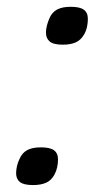

<svg xmlns="http://www.w3.org/2000/svg" viewBox="-20 -532 306 559"><path d="M148.9 -67.9Q148.9 -56.6 146.5 -45.2Q144 -33.7 138.2 -22.9Q128.9 -6.3 113.8 0.2Q98.6 6.8 76.2 6.8Q48.8 6.8 37.8 -2.2Q26.9 -11.2 26.9 -27.8Q26.9 -37.6 29.5 -48.8Q32.2 -60.1 37.1 -69.8Q44.4 -86.9 59.3 -95Q74.2 -103 99.1 -103Q125.5 -103 137.2 -94.5Q148.9 -85.9 148.9 -67.9ZM235.8 -477.1Q235.8 -465.8 233.4 -454.1Q231 -442.4 225.1 -432.1Q215.8 -415.5 200.7 -408.7Q185.5 -401.9 163.1 -401.9Q135.7 -401.9 124.8 -411.1Q113.8 -420.4 113.8 -437Q113.8 -446.8 116.7 -458Q119.6 -469.2 124 -479Q131.3 -496.1 146.2 -504.2Q161.1 -512.2 186 -512.2Q212.4 -512.2 224.1 -503.7Q235.8 -495.1 235.8 -477.1Z"/></svg>

Font: Lorenzo Sans
Style: Italic
Weight: 400
Italic angle: -12°
Foundry: Intel Corporation
Version: Version 1.00; ttfautohint (v1.5)